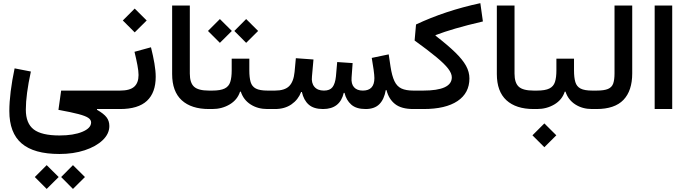

<svg xmlns="http://www.w3.org/2000/svg" viewBox="-20 -707 4454 1245"><path d="M205.6 440.9 282.7 363.8 360.4 440.9 282.7 518.1ZM376.5 440.9 453.1 363.8 530.8 440.9 453.1 518.1ZM608.9 4.9Q652.8 29.8 670.9 53.5Q689 77.1 689 110.4Q689 160.6 645.8 201.9Q602.5 243.2 529.3 267.3Q456.1 291.5 365.2 291.5Q200.2 291.5 120.4 223.1Q40.5 154.8 40.5 12.7Q40.5 -43.5 49.3 -114.5Q58.1 -185.5 74.7 -263.7L180.2 -243.2Q147.5 -92.8 147.5 3.9Q147.5 92.8 198.5 132.1Q249.5 171.4 365.7 171.4Q456.5 171.4 513.7 147.7Q570.8 124 570.8 86.9Q570.8 69.8 552.7 57.4Q534.7 44.9 488.8 32.7Q442.9 20.5 358.9 5.4L376.5 -119.6H737.3V0H608.9Z M959 -400.4Q973.1 -344.2 981.4 -295.4Q989.7 -246.6 989.7 -209Q989.7 -106.4 932.9 -53.2Q876 0 758.3 0H737.3Q719.2 0 719.2 -60.1Q719.2 -119.6 737.3 -119.6H758.3Q822.3 -119.6 850.3 -144.8Q878.4 -169.9 878.4 -220.7Q878.4 -245.6 871.1 -284.4Q863.8 -323.2 852.1 -371.1ZM776.4 -574.2 853.5 -651.4 931.2 -574.2 853.5 -497.1Z M1096.2 -670.9H1210.9V-229.5Q1210.9 -169.9 1238.3 -144.8Q1265.6 -119.6 1335 -119.6H1335.4V0H1335Q1220.7 0 1158.4 -56.9Q1096.2 -113.8 1096.2 -227.1Z M1596.7 -250.5Q1596.7 -204.1 1605.2 -175Q1613.8 -146 1639.2 -132.8Q1664.6 -119.6 1714.8 -119.6H1742.2V0H1713.4Q1651.4 0 1605 -29.8Q1558.6 -59.6 1541.5 -112.8H1536.6Q1519.5 -59.6 1469.2 -29.8Q1418.9 0 1356.4 0H1335.4Q1317.4 0 1317.4 -60.1Q1317.4 -119.6 1335.4 -119.6H1356.4Q1409.7 -119.6 1436.8 -133.1Q1463.9 -146.5 1473.1 -175.5Q1482.4 -204.6 1482.4 -250.5V-326.7H1596.7ZM1328.6 -506.3 1405.8 -583.5 1483.4 -506.3 1405.8 -429.2ZM1499.5 -506.3 1576.2 -583.5 1653.8 -506.3 1576.2 -429.2Z M2481.4 -122.6Q2471.2 -63 2439.9 -31.5Q2408.7 0 2350.6 0Q2290 0 2257.6 -28.8Q2225.1 -57.6 2213.9 -105H2209Q2184.6 0 2074.7 0Q2014.2 0 1981.7 -28.8Q1949.2 -57.6 1937.5 -110.4H1932.6Q1913.6 -60.5 1869.9 -30.3Q1826.2 0 1763.2 0H1742.2Q1732.9 0 1728.5 -14.4Q1724.1 -28.8 1724.1 -61Q1724.1 -92.8 1728.5 -106.2Q1732.9 -119.6 1742.2 -119.6H1763.2Q1825.7 -119.6 1854.7 -148.2Q1883.8 -176.8 1890.1 -240.2L1898.4 -329.6L2012.7 -321.3L2002.9 -211.4Q1998 -168.9 2018.6 -144.3Q2039.1 -119.6 2080.6 -119.6Q2119.1 -119.6 2136.2 -142.1Q2153.3 -164.6 2158.2 -210.4L2166.5 -304.7L2266.6 -297.9L2259.8 -204.6Q2256.3 -163.1 2275.6 -141.4Q2294.9 -119.6 2333 -119.6Q2407.7 -119.6 2407.7 -200.7Q2407.7 -217.8 2402.6 -255.4Q2397.5 -293 2390.6 -331.5L2500.5 -354.5L2512.2 -275.9Q2521.5 -214.8 2537.8 -180.7Q2554.2 -146.5 2583.3 -133.1Q2612.3 -119.6 2660.2 -119.6H2660.6V0H2660.2Q2582.5 0 2541.5 -32.5Q2500.5 -64.9 2486.3 -122.6Z M3094.7 -686.5 3111.3 -567.9Q3006.8 -543.5 2934.1 -522.2Q2861.3 -501 2804.7 -479.5L2804.2 -475.6Q2883.8 -414.1 2931.9 -367.2Q2980 -320.3 3002 -280.3Q3023.9 -240.2 3023.9 -198.7Q3023.9 -103.5 2946.8 -51.8Q2869.6 0 2726.6 0H2660.6Q2651.4 0 2647 -13.9Q2642.6 -27.8 2642.6 -60.1Q2642.6 -92.3 2647 -106Q2651.4 -119.6 2660.6 -119.6H2724.1Q2909.7 -119.6 2909.7 -205.6Q2909.7 -231 2886 -262Q2862.3 -293 2809.3 -336.9Q2756.3 -380.9 2668.5 -444.3L2677.7 -548.3Q2771 -592.3 2875 -627Q2979 -661.6 3094.7 -686.5Z M3201.7 -670.9H3316.4V-229.5Q3316.4 -169.9 3343.8 -144.8Q3371.1 -119.6 3440.4 -119.6H3440.9V0H3440.4Q3326.2 0 3263.9 -56.9Q3201.7 -113.8 3201.7 -227.1Z M3702.1 -250.5Q3702.1 -204.1 3710.7 -175Q3719.2 -146 3744.6 -132.8Q3770 -119.6 3820.3 -119.6H3847.7V0H3818.8Q3756.8 0 3710.4 -29.8Q3664.1 -59.6 3647 -112.8H3642.1Q3625 -59.6 3574.7 -29.8Q3524.4 0 3461.9 0H3440.9Q3422.9 0 3422.9 -60.1Q3422.9 -119.6 3440.9 -119.6H3461.9Q3515.1 -119.6 3542.2 -133.1Q3569.3 -146.5 3578.6 -175.5Q3587.9 -204.6 3587.9 -250.5V-326.7H3702.1ZM3432.6 170.4 3509.8 93.3 3587.4 170.4 3509.8 247.6Z M3847.7 -119.6Q3897 -119.6 3922.1 -130.1Q3947.3 -140.6 3956.1 -165Q3964.8 -189.5 3964.8 -231.4V-670.9H4079.6V-231.4Q4079.6 -118.7 4022.7 -59.3Q3965.8 0 3847.7 0Q3838.9 0 3834 -12.7Q3829.1 -25.4 3829.1 -60.1Q3829.1 -94.7 3834 -107.2Q3838.9 -119.6 3847.7 -119.6Z M4338.9 0H4225.1V-670.9H4338.9Z"/></svg>

Font: Estedad-FD SemiBold
Style: Regular
Weight: 600
Designer: Amin Abedi
Version: Version 7.3